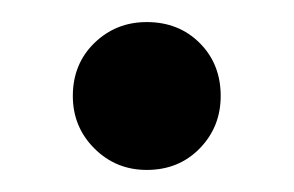

<svg xmlns="http://www.w3.org/2000/svg" viewBox="-20 -373 266 174"><path d="M113 -353Q142 -353 161 -334Q180 -315 180 -286Q180 -258 161 -238.5Q142 -219 113 -219Q85 -219 65.5 -238.5Q46 -258 46 -286Q46 -315 65.5 -334Q85 -353 113 -353Z"/></svg>

Font: Alexandria
Style: Regular
Weight: 400
Designer: Mohamed Gaber
Foundry: Kief Type Foundry
Version: Version 5.100